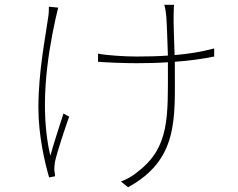

<svg xmlns="http://www.w3.org/2000/svg" viewBox="-20 -748 996 805"><path d="M185 -720C185 -710 185 -692 182 -675C171 -595 141 -449 141 -297C141 -177 169 -62 186 -4L211 -9C211 -15 209 -25 208 -33C207 -45 209 -59 211 -72C220 -112 252 -209 270 -259L246 -272C227 -213 205 -145 191 -95C146 -288 176 -501 213 -670C217 -686 221 -705 224 -716ZM878 -545C827 -531 771 -522 712 -517C710 -579 707 -662 708 -682C709 -703 708 -717 710 -728H669C672 -716 675 -703 677 -681C679 -662 682 -577 684 -515C641 -512 596 -511 553 -511C501 -511 427 -516 391 -523V-489C426 -486 502 -483 552 -483C596 -483 641 -484 684 -487V-464C684 -259 691 -131 560 -30C540 -12 510 5 487 13L517 37C729 -79 713 -251 713 -464V-489C772 -493 829 -501 878 -511Z"/></svg>

Font: Kinto Sans Thin
Style: Regular
Weight: 100
Designer: Authors: Ryoko NISHIZUKA  (kana & ideographs); Paul D. Hunt (Latin, Greek & Cyrillic); Wenlong ZHANG  (bopomofo); Sandol
Foundry: Adobe Systems Incorporated, ookami Inc.
Version: Version 0.001